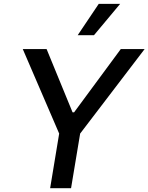

<svg xmlns="http://www.w3.org/2000/svg" viewBox="-20 -984 776 1004"><path d="M386.4 -800.1H471.6L608.3 -963.8H496.4ZM99.1 -727.3 289.4 -285.5 242.2 0H351.6L399.1 -285.5L736.2 -727.3H611.5L367.5 -396.7H359.4L223.7 -727.3Z"/></svg>

Font: TID UI Medium
Style: Italic
Weight: 500
Italic angle: -9.39999°
Designer: The TID Project Authors
Foundry: Bakken & Bæck
Version: Version 1.001;hotconv 1.0.109;makeotfexe 2.5.65596